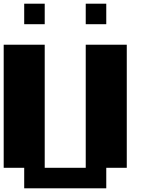

<svg xmlns="http://www.w3.org/2000/svg" viewBox="-20 -1020 818 1040"><path d="M222.2 -888.9H111.1V-1000H222.2ZM111.1 -111.1H0V-777.8H222.2V-111.1H444.4V-777.8H666.7V-111.1H555.6V0H111.1ZM555.6 -888.9H444.4V-1000H555.6Z"/></svg>

Font: Pixeloid Sans
Style: Bold
Weight: 700
Monospace: yes
Designer: GGBot
Version: 0.3